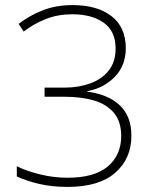

<svg xmlns="http://www.w3.org/2000/svg" viewBox="-20 -815 612 754"><path d="M474 -626Q474 -558 431 -513.5Q388 -469 323 -457V-455Q406 -444 451 -401Q496 -358 496 -282Q496 -192 432.5 -136.5Q369 -81 245 -81Q185 -81 135 -92.5Q85 -104 46 -122V-162Q85 -143 138 -130Q191 -117 245 -117Q351 -117 403.5 -161.5Q456 -206 456 -281Q456 -337 428 -371Q400 -405 350.5 -420Q301 -435 235 -435H155V-471H235Q289 -471 334.5 -487.5Q380 -504 407 -538Q434 -572 434 -624Q434 -693 387 -726Q340 -759 264 -759Q208 -759 160.5 -740.5Q113 -722 73 -691L53 -721Q94 -753 146.5 -774Q199 -795 265 -795Q362 -795 418 -751.5Q474 -708 474 -626Z"/></svg>

Font: Noto Sans Kannada UI ExtraLight
Style: Regular
Weight: 200
Designer: Jelle Bosma - Monotype Design Team
Foundry: Monotype Imaging Inc.
Version: Version 2.005; ttfautohint (v1.8.4.7-5d5b)